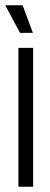

<svg xmlns="http://www.w3.org/2000/svg" viewBox="-23 -710 192 730"><path d="M47 0V-528H103V0ZM53 -585 -3 -690H63L102 -585Z"/></svg>

Font: Bricolage Grotesque 72pt Condensed ExtraLight
Style: Regular
Weight: 250
Width: 3
Designer: Mathieu Triay
Foundry: Atelier Triay
Version: Version 1.001;gftools[0.9.33.dev8+g029e19f]